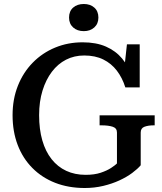

<svg xmlns="http://www.w3.org/2000/svg" viewBox="-20 -932 811 962"><path d="M685 -268V-104Q670 -86 642.5 -65.5Q615 -45 578 -28Q541 -11 497 -0.5Q453 10 405 10Q323 10 256.5 -16Q190 -42 142 -90.5Q94 -139 68.5 -206Q43 -273 43 -355Q43 -435 69.5 -502Q96 -569 144 -618Q192 -667 256 -693.5Q320 -720 394 -720Q462 -720 511 -698.5Q560 -677 592 -638.5Q624 -600 640 -548L599 -554L616 -710H680V-494H608Q593 -542 565.5 -578Q538 -614 497.5 -634Q457 -654 402 -654Q352 -654 311 -633Q270 -612 240 -572.5Q210 -533 193 -478Q176 -423 176 -355Q176 -284 192 -228.5Q208 -173 238.5 -134.5Q269 -96 312 -76Q355 -56 409 -56Q453 -56 484.5 -66.5Q516 -77 536.5 -90.5Q557 -104 566 -113V-268Q566 -290 544.5 -297Q523 -304 489 -304H479V-354H755V-304H750Q723 -304 704 -297Q685 -290 685 -268ZM400 -776Q367 -776 346.5 -794.5Q326 -813 326 -844Q326 -876 346.5 -894Q367 -912 400 -912Q432 -912 452.5 -894Q473 -876 473 -844Q473 -813 452.5 -794.5Q432 -776 400 -776Z"/></svg>

Font: Roboto Serif 36pt Medium
Style: Regular
Weight: 500
Designer: Greg Gazdowicz
Foundry: Commercial Type
Version: Version 1.008